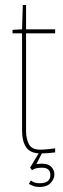

<svg xmlns="http://www.w3.org/2000/svg" viewBox="-20 -612 252 766"><path d="M141 0Q102 0 85 -23.5Q68 -47 68 -93V-479H30V-493L68 -495L71 -592H84V-495H200V-479H84V-88Q84 -60 95 -37.5Q106 -15 140 -15Q154 -15 168 -16.5Q182 -18 200 -20V-4Q193 -3 176.5 -1.5Q160 0 141 0ZM138 134Q123 134 113 130Q103 126 95 122L103 108Q116 119 138 119Q181 119 181 86Q181 57 147 57Q121 57 108 67L100 57L134 0H147L125 43Q127 42 135 41.5Q143 41 148 41Q173 41 185 54Q197 67 197 84Q197 102 182 118Q167 134 138 134Z"/></svg>

Font: Alumni Sans Pinstripe
Style: Regular
Weight: 400
Designer: Robert E. Leuschke
Foundry: Robert E. Leuschke
Version: Version 1.010; ttfautohint (v1.8.4.7-5d5b)